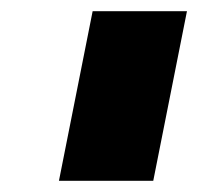

<svg xmlns="http://www.w3.org/2000/svg" viewBox="-20 -721 353 342"><path d="M253 -399H85L145 -701H313Z"/></svg>

Font: Argentum Sans Black
Style: Italic
Weight: 900
Italic angle: -11°
Designer: Julieta Ulanovsky (font), Cristiano Sobral (main changes and remaster)
Foundry: Julieta Ulanovsky (font), Cristiano Sobral (main changes and remaster)
Version: Version 2.007;June 15, 2022;FontCreator 14.0.0.2814 64-bit; 